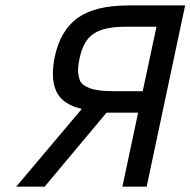

<svg xmlns="http://www.w3.org/2000/svg" viewBox="-20 -696 710 716"><path d="M526.9 0H436.5L495.1 -275.9H377.4L146.5 0H40.5L285.2 -290Q213.4 -306.2 190.4 -354.5Q177.2 -382.3 177.2 -420.9Q177.2 -450.2 184.6 -485.8Q205.6 -583 270 -629.4Q334.5 -675.8 460.4 -675.8H670.4ZM512.2 -356 563.5 -596.2H444.8Q369.6 -596.2 330.3 -571Q291 -545.9 276.9 -479Q271 -453.1 271 -433.6Q271 -418 276.9 -398.9Q282.7 -379.9 312.7 -367.9Q342.8 -356 399.4 -356Z"/></svg>

Font: Cadman
Style: Italic
Weight: 400
Italic angle: -12°
Designer: Paul James MIller
Foundry: High-Logic / Made with FontCreator
Version: Version 2.114;March 28, 2021;FontCreator 13.0.0.2683 64-bit